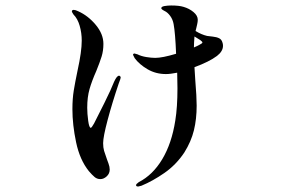

<svg xmlns="http://www.w3.org/2000/svg" viewBox="-20 -640 1040 700"><path d="M793 -473Q793 -453 771 -436Q743 -415 689 -395L692 -347Q697 -287 697 -255Q697 -206 687 -165Q677 -124 652 -84Q622 -39 579.5 -9.5Q537 20 496 37Q485 40 484 40Q476 40 476 35Q476 31 486 24Q537 -2 571.5 -59.5Q606 -117 619 -200Q627 -249 627 -318L626 -375Q601 -370 585 -370Q548 -370 518 -387.5Q488 -405 471 -428Q465 -439 465 -440Q465 -442 466.5 -443.5Q468 -445 470 -445Q472 -445 481 -442Q495 -435 513.5 -432Q532 -429 546 -429Q572 -429 622 -444Q619 -520 613 -552Q610 -569 600.5 -582Q591 -595 580 -600Q568 -606 568 -610Q568 -616 580 -618Q592 -620 604 -620Q633 -620 649 -615Q670 -609 685.5 -596Q701 -583 701 -568Q701 -561 699 -552Q697 -543 696 -539L693 -527Q714 -514 735 -509Q742 -508 756 -506.5Q770 -505 779 -500.5Q788 -496 791 -485Q793 -480 793 -473ZM420 -357Q420 -354 413 -336Q389 -265 372.5 -203Q356 -141 356 -118Q356 -102 359.5 -90Q363 -78 370 -59Q371 -56 375.5 -44Q380 -32 380 -22Q380 -7 369 3Q358 13 346 13Q334 13 325 5.5Q316 -2 304 -16Q271 -57 257.5 -121Q244 -185 244 -242Q244 -280 249 -310.5Q254 -341 263 -384Q278 -452 278 -492Q278 -520 270.5 -546Q263 -572 248 -587Q242 -596 242 -598Q242 -604 249 -604Q255 -604 265 -599Q301 -583 329 -549.5Q357 -516 357 -480Q357 -455 350.5 -434Q344 -413 331 -381Q315 -345 306.5 -315.5Q298 -286 298 -247Q298 -226 301.5 -200Q305 -174 311 -174Q314 -174 323 -190Q335 -213 360.5 -264.5Q386 -316 396 -342Q406 -364 414 -364Q416 -364 418 -362Q420 -360 420 -357ZM718 -485Q718 -488 710 -494L689 -507Q687 -481 687 -467Q701 -473 706 -476Q718 -482 718 -485Z"/></svg>

Font: Shippori Mincho SemiBold
Style: Regular
Weight: 600
Designer: FONTDASU
Foundry: FONTDASU / Google Inc. / but / Adobe
Version: Version 3.110; ttfautohint (v1.8.3)